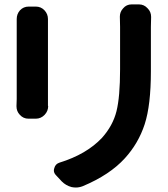

<svg xmlns="http://www.w3.org/2000/svg" viewBox="-20 -796 749 858"><path d="M54.7 -710.9Q54.7 -733.4 69.3 -750Q85 -766.6 108.4 -766.6H139.6Q163.1 -766.6 178.7 -750Q194.3 -733.4 194.3 -710.9Q194.3 -710 194.3 -710Q194.3 -701.2 194.3 -691.4V-352.5Q194.3 -339.8 194.3 -323.2Q195.3 -322.3 195.3 -322.3Q195.3 -299.8 179.7 -283.2Q163.1 -265.6 139.6 -265.6H107.4Q84 -265.6 68.4 -283.2Q53.7 -298.8 53.7 -320.3Q53.7 -321.3 53.7 -323.2Q54.7 -340.8 54.7 -353.5V-691.4ZM515.6 -721.7Q515.6 -743.2 530.3 -758.8Q544.9 -776.4 568.4 -776.4H600.6Q624 -776.4 639.6 -758.8Q655.3 -743.2 655.3 -720.7Q655.3 -719.7 655.3 -718.8Q654.3 -697.3 654.3 -675.8V-477.5Q654.3 -326.2 626.5 -240.7Q598.6 -155.3 538.1 -88.9Q470.7 -14.6 349.6 36.1Q334 42 319.3 42Q309.6 42 299.8 40Q274.4 33.2 255.9 14.6L230.5 -12.7Q220.7 -22.5 220.7 -34.2Q220.7 -39.1 222.7 -44.9Q227.5 -63.5 246.1 -69.3Q366.2 -106.4 435.5 -179.7Q484.4 -234.4 500.5 -298.8Q516.6 -363.3 516.6 -486.3V-675.8Z"/></svg>

Font: Gen Jyuu Gothic P Bold
Style: Bold
Weight: 700
Designer: [Source Han Sans]
Ryoko NISHIZUKA  (kana & ideographs); Paul D. Hunt (Latin, Greek & Cyrillic); Wenlong ZHANG  (bopomofo
Version: Version 1.002.20150607